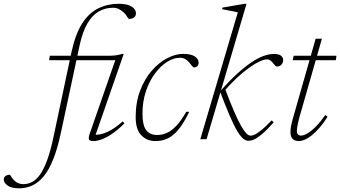

<svg xmlns="http://www.w3.org/2000/svg" viewBox="-200 -735 1797 1014"><path d="M59.5 -417 63 -440.5H376Q395.5 -440.5 413.2 -443Q431 -445.5 446.5 -450.5H453.5L300.5 -10.5L288 -23.5Q304.5 -22 326.5 -25.2Q348.5 -28.5 378.2 -43.8Q408 -59 448.5 -94L457 -83Q420.5 -47.5 390.2 -27.2Q360 -7 336 1.5Q312 10 295 10Q273 10 269.8 1.2Q266.5 -7.5 274 -29.5L413 -429L434.5 -417ZM121.5 -33.5Q103.5 50.5 80.8 107Q58 163.5 30.2 196.8Q2.5 230 -29.8 244.8Q-62 259.5 -98.5 259.5Q-139.5 259.5 -159.8 245Q-180 230.5 -180 213Q-180 201.5 -171 194.8Q-162 188 -147.5 188Q-144.5 191.5 -139.5 199.8Q-134.5 208 -124 219Q-113 229 -101.5 233.2Q-90 237.5 -76.5 237.5Q-52.5 237.5 -30.2 226Q-8 214.5 11.5 187Q31 159.5 48.2 113.2Q65.5 67 80.5 -2.5L178 -462Q198.5 -556 234.2 -611.5Q270 -667 319.2 -691Q368.5 -715 427 -715Q459 -715 479 -707.8Q499 -700.5 508.5 -689Q518 -677.5 518 -664Q518 -655 513.5 -648.5Q509 -642 500.5 -638.5Q492 -635 481 -635Q476.5 -637.5 470 -649Q463.5 -660.5 452 -670.5Q441 -680.5 427.8 -687.2Q414.5 -694 396 -694Q356 -694 321.8 -674.5Q287.5 -655 261.8 -611.5Q236 -568 220.5 -495.5Z M750.5 -430Q717 -430 682.2 -408Q647.5 -386 618 -346.2Q588.5 -306.5 570.5 -252.5Q552.5 -198.5 552.5 -134Q552.5 -73.5 572 -47.8Q591.5 -22 630.5 -22Q656.5 -22 681.2 -33Q706 -44 731.2 -70.5Q756.5 -97 783.5 -144.5H799.5Q771 -85.5 743.2 -51.8Q715.5 -18 686 -4Q656.5 10 621.5 10Q575.5 10 546 -20.8Q516.5 -51.5 516.5 -116.5Q516.5 -195.5 540.5 -257.5Q564.5 -319.5 602.2 -362.5Q640 -405.5 683.8 -428Q727.5 -450.5 767 -450.5Q808.5 -450.5 828.8 -437Q849 -423.5 849 -404Q849 -393.5 842.5 -386.2Q836 -379 824 -379Q819.5 -379 813.8 -387.2Q808 -395.5 799 -405.5Q790 -415.5 778.5 -422.8Q767 -430 750.5 -430Z M1102 -715 891 0H858L1056 -670Q1047 -672 1033 -674.8Q1019 -677.5 1003.2 -680.5Q987.5 -683.5 973 -686.5L975 -695L1092 -715ZM962.5 -250.5 963.5 -253.5Q1012 -309 1053.2 -346.2Q1094.5 -383.5 1129 -406.5Q1163.5 -429.5 1192.8 -439.8Q1222 -450 1246.5 -450Q1272 -450 1283.8 -441Q1295.5 -432 1295.5 -418Q1295.5 -408 1290.8 -399.8Q1286 -391.5 1278.8 -387.5Q1271.5 -383.5 1263 -383.5Q1257.5 -383.5 1252 -389.8Q1246.5 -396 1240 -404Q1233.5 -412 1226.2 -416.8Q1219 -421.5 1210.5 -421.5Q1194 -421.5 1168.5 -409.2Q1143 -397 1112 -374.5Q1081 -352 1048 -321Q1015 -290 983.5 -253L986.5 -271.5Q1014.5 -197 1035.8 -147.8Q1057 -98.5 1073.2 -70.2Q1089.5 -42 1101.5 -30.2Q1113.5 -18.5 1123 -18.5Q1133.5 -18.5 1147.5 -25.2Q1161.5 -32 1182.5 -49.5Q1203.5 -67 1235 -99.5L1245.5 -89Q1209.5 -48.5 1185 -27.8Q1160.5 -7 1143.5 0.8Q1126.5 8.5 1111.5 8.5Q1098 8.5 1084.2 -2.8Q1070.5 -14 1053.5 -42Q1036.5 -70 1014.5 -120.8Q992.5 -171.5 962.5 -250.5Z M1346 -417 1351 -440.5H1577L1573.5 -417ZM1381.5 -116.5Q1377 -100 1374 -86.5Q1371 -73 1369.5 -63.2Q1368 -53.5 1368 -46Q1368 -30.5 1373.8 -24.8Q1379.5 -19 1390 -19Q1405 -19 1425.5 -31.5Q1446 -44 1469.8 -68.2Q1493.5 -92.5 1518 -127.5L1530 -118.5Q1508 -83.5 1486.5 -59.2Q1465 -35 1445.8 -19.8Q1426.5 -4.5 1409.5 2.8Q1392.5 10 1378.5 10Q1357.5 10 1345.8 -1.2Q1334 -12.5 1334 -38.5Q1334 -51.5 1337 -68.2Q1340 -85 1346 -106.5L1467 -530.5H1500Z"/></svg>

Font: Newsreader 16pt 16pt ExtraLight
Style: Italic
Weight: 250
Italic angle: -17°
Version: Version 1.003